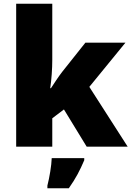

<svg xmlns="http://www.w3.org/2000/svg" viewBox="-20 -780 699 1021"><path d="M258 -461V-760H66V0H258V-151L320 -198L441 0H659L455 -318L647 -553H434L310 -397C292 -374 266 -334 251 -311H247C254 -356 258 -416 258 -461ZM428 72V61H255C254 99 243 165 232 207V221H346C384 167 405 126 428 72Z"/></svg>

Font: Noto Sans Thai Looped Black
Style: Regular
Weight: 900
Designer: Sasikarn Vongin, Ben Mitchell
Foundry: The Fontpad Ltd
Version: Version 1.001